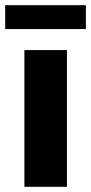

<svg xmlns="http://www.w3.org/2000/svg" viewBox="-32 -720 351 740"><path d="M-12 -608H299V-700H-12ZM62 0H226V-527H62Z"/></svg>

Font: Archivo ExtraBold
Style: Regular
Weight: 800
Designer: Hector Gatti
Foundry: Omnibus-Type
Version: Version 2.001